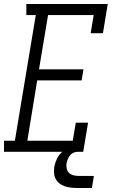

<svg xmlns="http://www.w3.org/2000/svg" viewBox="-42 -755 562 955"><path d="M-22 0V-55H32L136 -680H89V-735H494L470 -590H409L424 -680H197L152 -410H373L364 -355H143L94 -55H320L335 -145H396L372 0ZM340 180Q324 180 308.5 178Q293 176 279 171Q265 166 253.5 157Q242 148 235 135Q228 122 227 106.5Q226 91 228 75Q232 54 241.5 34Q251 14 268.5 -0.5Q286 -15 307.5 -21.5Q329 -28 349 -28L345 0Q334 0 323.5 4.5Q313 9 306 18Q299 27 295 37.5Q291 48 289 58Q287 71 290 84Q293 97 302 105.5Q311 114 324 117Q337 120 350 120H425L415 180Z"/></svg>

Font: Iosevka Slab Light
Style: Italic
Weight: 300
Italic angle: -9°
Monospace: yes
Designer: Belleve Invis
Foundry: Belleve Invis
Version: Version 11.1.1; ttfautohint (v1.8.3)